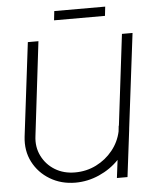

<svg xmlns="http://www.w3.org/2000/svg" viewBox="-57 -887 732 939"><g transform="rotate(-5 308.5 -417.5)"><path d="M510 -254H511L565 -700H617L560 -237Q559 -232 559 -227L531 0H479L490 -88Q449 -45 392.5 -20Q336 5 276 5Q206 5 151 -28Q96 -61 67.5 -116.5Q39 -172 47 -241L103 -700H155L100 -239Q93 -186 115 -141.5Q137 -97 179.5 -71Q222 -45 278 -45Q334 -45 382 -69Q430 -93 463 -134Q496 -175 507 -226ZM490 -795H240L245 -840H495Z"/></g></svg>

Font: Kulim Park ExtraLight
Style: Italic
Weight: 275
Italic angle: -8°
Designer: Noponies / Dale Sattler
Foundry: Noponies
Version: Version 1.000; ttfautohint (v1.8.3)